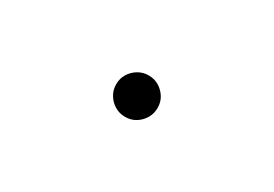

<svg xmlns="http://www.w3.org/2000/svg" viewBox="-4 -734 1009 707"><g transform="rotate(30 500.0 -380.0)"><path d="M500 -292Q476 -292 456 -304Q436 -316 424 -336Q412 -356 412 -380Q412 -405 424 -424.5Q436 -444 456 -456Q476 -468 500 -468Q525 -468 544.5 -456Q564 -444 576 -424.5Q588 -405 588 -380Q588 -356 576 -336Q564 -316 544.5 -304Q525 -292 500 -292Z"/></g></svg>

Font: Noto Serif JP ExtraLight Light
Style: Regular
Weight: 300
Version: Version 2.003-H1;hotconv 1.1.1;makeotfexe 2.6.0